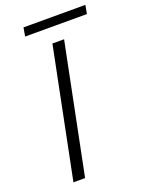

<svg xmlns="http://www.w3.org/2000/svg" viewBox="-158 -927 762 1004"><g transform="rotate(-20 223.5 -425.5)"><path d="M71.3 0 216.3 -719.7H281.2L136.2 0ZM94.7 -802.7 103 -850.6H447.3L438.5 -802.7Z"/></g></svg>

Font: Reddit Sans Light
Style: Italic
Weight: 300
Italic angle: -11.25°
Designer: Stephen Hutchings
Version: Version 1.013